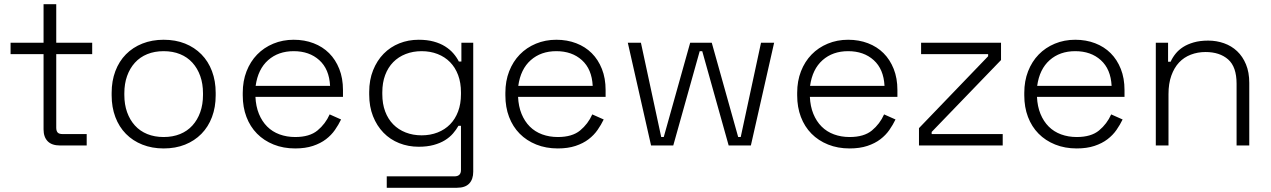

<svg xmlns="http://www.w3.org/2000/svg" viewBox="-20 -688 6010 908"><path d="M264 0Q225 0 205.5 -20Q186 -40 186 -76V-432H30V-486H186V-668H246V-486H416V-432H246V-84Q246 -69 252.5 -61.5Q259 -54 276 -54H390V0Z M754 14Q699 14 653.5 -4Q608 -22 575.5 -55Q543 -88 525.5 -134.5Q508 -181 508 -237V-249Q508 -305 525.5 -351.5Q543 -398 575.5 -431Q608 -464 653.5 -482Q699 -500 754 -500Q810 -500 855 -482Q900 -464 932.5 -431Q965 -398 982.5 -351.5Q1000 -305 1000 -249V-237Q1000 -181 982.5 -134.5Q965 -88 932.5 -55Q900 -22 855 -4Q810 14 754 14ZM754 -40Q797 -40 831.5 -54Q866 -68 890 -94.5Q914 -121 927 -157.5Q940 -194 940 -239V-247Q940 -292 927 -328.5Q914 -365 890 -391.5Q866 -418 831.5 -432Q797 -446 754 -446Q711 -446 676.5 -432Q642 -418 618 -391.5Q594 -365 581 -328.5Q568 -292 568 -247V-239Q568 -194 581 -157.5Q594 -121 618 -94.5Q642 -68 676.5 -54Q711 -40 754 -40Z M1541 -282Q1537 -361 1490 -403.5Q1443 -446 1369 -446Q1296 -446 1248 -403.5Q1200 -361 1189 -282ZM1376 14Q1320 14 1274 -4.5Q1228 -23 1195.5 -56Q1163 -89 1145.5 -135Q1128 -181 1128 -237V-249Q1128 -305 1146 -351Q1164 -397 1196 -430Q1228 -463 1272.5 -481.5Q1317 -500 1369 -500Q1420 -500 1463 -483.5Q1506 -467 1536.5 -436.5Q1567 -406 1584.5 -362Q1602 -318 1602 -262V-230H1188Q1190 -185 1204.5 -149.5Q1219 -114 1243.5 -89.5Q1268 -65 1302 -52.5Q1336 -40 1376 -40Q1444 -40 1481.5 -71Q1519 -102 1539 -147L1593 -123Q1581 -98 1564 -73.5Q1547 -49 1521.5 -29.5Q1496 -10 1460 2Q1424 14 1376 14Z M1974 -48Q2015 -48 2049.5 -61.5Q2084 -75 2108.5 -100Q2133 -125 2146.5 -161Q2160 -197 2160 -243V-251Q2160 -297 2146.5 -333Q2133 -369 2108.5 -394Q2084 -419 2049.5 -432.5Q2015 -446 1974 -446Q1933 -446 1898.5 -432.5Q1864 -419 1839.5 -394Q1815 -369 1801.5 -333Q1788 -297 1788 -251V-243Q1788 -197 1801.5 -161Q1815 -125 1839.5 -100Q1864 -75 1898.5 -61.5Q1933 -48 1974 -48ZM1726 -253Q1726 -310 1744.5 -356Q1763 -402 1794.5 -434Q1826 -466 1868.5 -483Q1911 -500 1960 -500Q2000 -500 2031 -491.5Q2062 -483 2085 -468.5Q2108 -454 2124 -435.5Q2140 -417 2150 -397H2162V-486H2218V124Q2218 160 2199 180Q2180 200 2141 200H1809V146H2129Q2160 146 2160 116V-93H2148Q2138 -75 2122.5 -57Q2107 -39 2084.5 -25Q2062 -11 2031 -2.5Q2000 6 1960 6Q1911 6 1868 -11Q1825 -28 1793.5 -60.5Q1762 -93 1744 -138.5Q1726 -184 1726 -241Z M2783 -282Q2779 -361 2732 -403.5Q2685 -446 2611 -446Q2538 -446 2490 -403.5Q2442 -361 2431 -282ZM2618 14Q2562 14 2516 -4.5Q2470 -23 2437.5 -56Q2405 -89 2387.5 -135Q2370 -181 2370 -237V-249Q2370 -305 2388 -351Q2406 -397 2438 -430Q2470 -463 2514.5 -481.5Q2559 -500 2611 -500Q2662 -500 2705 -483.5Q2748 -467 2778.5 -436.5Q2809 -406 2826.5 -362Q2844 -318 2844 -262V-230H2430Q2432 -185 2446.5 -149.5Q2461 -114 2485.5 -89.5Q2510 -65 2544 -52.5Q2578 -40 2618 -40Q2686 -40 2723.5 -71Q2761 -102 2781 -147L2835 -123Q2823 -98 2806 -73.5Q2789 -49 2763.5 -29.5Q2738 -10 2702 2Q2666 14 2618 14Z M3059 0 2949 -486H3011L3107 -40H3119L3244 -486H3346L3471 -40H3483L3579 -486H3641L3531 0H3426L3301 -446H3289L3164 0Z M4163 -282Q4159 -361 4112 -403.5Q4065 -446 3991 -446Q3918 -446 3870 -403.5Q3822 -361 3811 -282ZM3998 14Q3942 14 3896 -4.5Q3850 -23 3817.5 -56Q3785 -89 3767.5 -135Q3750 -181 3750 -237V-249Q3750 -305 3768 -351Q3786 -397 3818 -430Q3850 -463 3894.5 -481.5Q3939 -500 3991 -500Q4042 -500 4085 -483.5Q4128 -467 4158.5 -436.5Q4189 -406 4206.5 -362Q4224 -318 4224 -262V-230H3810Q3812 -185 3826.5 -149.5Q3841 -114 3865.5 -89.5Q3890 -65 3924 -52.5Q3958 -40 3998 -40Q4066 -40 4103.5 -71Q4141 -102 4161 -147L4215 -123Q4203 -98 4186 -73.5Q4169 -49 4143.5 -29.5Q4118 -10 4082 2Q4046 14 3998 14Z M4326 0V-82L4653 -422V-432H4336V-486H4714V-404L4386 -64V-54H4722V0Z M5237 -282Q5233 -361 5186 -403.5Q5139 -446 5065 -446Q4992 -446 4944 -403.5Q4896 -361 4885 -282ZM5072 14Q5016 14 4970 -4.5Q4924 -23 4891.5 -56Q4859 -89 4841.5 -135Q4824 -181 4824 -237V-249Q4824 -305 4842 -351Q4860 -397 4892 -430Q4924 -463 4968.5 -481.5Q5013 -500 5065 -500Q5116 -500 5159 -483.5Q5202 -467 5232.5 -436.5Q5263 -406 5280.5 -362Q5298 -318 5298 -262V-230H4884Q4886 -185 4900.5 -149.5Q4915 -114 4939.5 -89.5Q4964 -65 4998 -52.5Q5032 -40 5072 -40Q5140 -40 5177.5 -71Q5215 -102 5235 -147L5289 -123Q5277 -98 5260 -73.5Q5243 -49 5217.5 -29.5Q5192 -10 5156 2Q5120 14 5072 14Z M5446 0V-486H5504V-396H5516Q5525 -416 5539.5 -434Q5554 -452 5575 -465.5Q5596 -479 5625.5 -487.5Q5655 -496 5694 -496Q5733 -496 5768.5 -483.5Q5804 -471 5830.5 -446Q5857 -421 5872.5 -383.5Q5888 -346 5888 -296V0H5828V-292Q5828 -372 5788 -407Q5748 -442 5681 -442Q5644 -442 5611.5 -429.5Q5579 -417 5556 -392.5Q5533 -368 5519.5 -330.5Q5506 -293 5506 -243V0Z"/></svg>

Font: Space Grotesk Light
Style: Regular
Weight: 300
Designer: Florian Karsten
Foundry: Florian Karsten
Version: Version 2.000